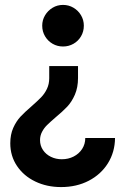

<svg xmlns="http://www.w3.org/2000/svg" viewBox="-20 -551 507 775"><path d="M204.1 -77.1Q182.1 -58.1 169.9 -46.1Q157.7 -34.2 149.7 -18.8Q141.6 -3.4 141.6 14.6Q141.6 37.1 153.6 54.7Q165.5 72.3 185.5 82Q205.6 91.8 229.5 91.8Q255.9 91.8 277.3 80.8Q298.8 69.8 311.5 50.3Q324.2 30.8 324.2 5.9H444.3Q443.8 62.5 415.8 107.7Q387.7 152.8 338.4 178.5Q289.1 204.1 226.6 204.1Q168.9 204.1 122.3 181.6Q75.7 159.2 48.6 118.9Q21.5 78.6 21.5 27.3Q21.5 -7.8 33.4 -34.7Q45.4 -61.5 62.7 -80.1Q80.1 -98.6 108.4 -123Q131.8 -143.6 146 -158.2Q160.2 -172.9 169.4 -192.1Q178.7 -211.4 178.7 -235.4V-284.2H294.9V-236.3Q294.9 -197.8 282.2 -168.7Q269.5 -139.6 251 -120.1Q232.4 -100.6 204.1 -77.1ZM318.4 -447.3Q318.4 -423.8 307.1 -404.5Q295.9 -385.3 276.6 -374.3Q257.3 -363.3 234.4 -363.3Q211.4 -363.3 192.4 -374.3Q173.3 -385.3 161.9 -404.5Q150.4 -423.8 150.4 -447.3Q150.4 -470.2 161.9 -489.3Q173.3 -508.3 192.4 -519.8Q211.4 -531.2 234.4 -531.2Q257.3 -531.2 276.6 -519.8Q295.9 -508.3 307.1 -489.3Q318.4 -470.2 318.4 -447.3Z"/></svg>

Font: Reddit Sans Chocolate
Style: Bold
Weight: 700
Designer: Stephen Hutchings
Foundry: Reddit
Version: Version 1.011